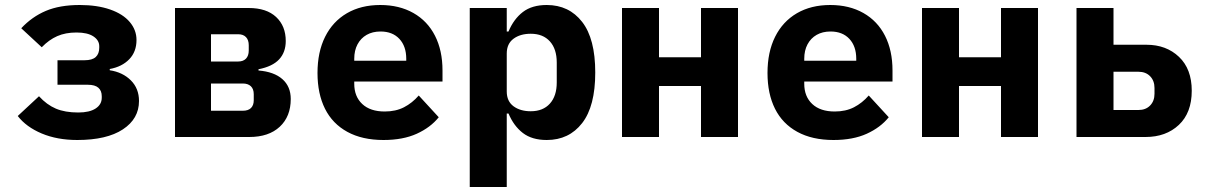

<svg xmlns="http://www.w3.org/2000/svg" viewBox="-20 -548 4840 768"><path d="M51 -84 136 -163Q167 -129 203.5 -113.5Q240 -98 293 -98Q338 -98 362.5 -114Q387 -130 387 -157V-163Q387 -185 373.5 -197Q360 -209 331 -209H210V-307H318Q349 -307 363 -320Q377 -333 377 -357V-363Q377 -387 353.5 -402.5Q330 -418 286 -418Q242 -418 209 -403.5Q176 -389 147 -359L65 -435Q108 -481 163.5 -504.5Q219 -528 299 -528Q369 -528 420.5 -510Q472 -492 499 -460Q526 -428 526 -388Q526 -341 497 -311Q468 -281 419 -272V-267Q471 -259 503.5 -226.5Q536 -194 536 -144Q536 -73 471.5 -30.5Q407 12 289 12Q209 12 147 -14Q85 -40 51 -84Z M680 -516H975Q1046 -516 1084.5 -480Q1123 -444 1123 -384Q1123 -339 1096.5 -310.5Q1070 -282 1014 -271V-266Q1076 -261 1109.5 -231.5Q1143 -202 1143 -152Q1143 -82 1099 -41Q1055 0 977 0H680ZM951 -105Q973 -105 984 -116Q995 -127 995 -147V-171Q995 -192 983.5 -203Q972 -214 951 -214H824V-105ZM933 -302Q953 -302 964 -313.5Q975 -325 975 -346V-367Q975 -388 964 -399.5Q953 -411 933 -411H824V-302Z M1250 -256Q1250 -340 1280.5 -401Q1311 -462 1367.5 -495Q1424 -528 1501 -528Q1577 -528 1633.5 -496Q1690 -464 1720 -405Q1750 -346 1750 -266V-222H1397V-213Q1397 -162 1429 -132Q1461 -102 1519 -102Q1563 -102 1596 -119Q1629 -136 1655 -166L1735 -79Q1702 -38 1647 -13Q1592 12 1514 12Q1429 12 1369.5 -20.5Q1310 -53 1280 -113Q1250 -173 1250 -256ZM1397 -313V-305H1605V-313Q1605 -363 1577.5 -392.5Q1550 -422 1502 -422Q1470 -422 1446.5 -408.5Q1423 -395 1410 -370.5Q1397 -346 1397 -313Z M1859 -516H2007V-422H2014Q2035 -472 2071.5 -500Q2108 -528 2167 -528Q2256 -528 2308.5 -460.5Q2361 -393 2361 -258Q2361 -123 2308.5 -55.5Q2256 12 2167 12Q2108 12 2071.5 -16Q2035 -44 2014 -94H2007V200H1859ZM2207 -218V-298Q2207 -352 2179.5 -382.5Q2152 -413 2103 -413Q2061 -413 2034 -393Q2007 -373 2007 -334V-182Q2007 -143 2034 -123Q2061 -103 2103 -103Q2152 -103 2179.5 -133.5Q2207 -164 2207 -218Z M2468 -516H2616V-319H2784V-516H2932V0H2784V-204H2616V0H2468Z M3050 -256Q3050 -340 3080.5 -401Q3111 -462 3167.5 -495Q3224 -528 3301 -528Q3377 -528 3433.5 -496Q3490 -464 3520 -405Q3550 -346 3550 -266V-222H3197V-213Q3197 -162 3229 -132Q3261 -102 3319 -102Q3363 -102 3396 -119Q3429 -136 3455 -166L3535 -79Q3502 -38 3447 -13Q3392 12 3314 12Q3229 12 3169.5 -20.5Q3110 -53 3080 -113Q3050 -173 3050 -256ZM3197 -313V-305H3405V-313Q3405 -363 3377.5 -392.5Q3350 -422 3302 -422Q3270 -422 3246.5 -408.5Q3223 -395 3210 -370.5Q3197 -346 3197 -313Z M3668 -516H3816V-319H3984V-516H4132V0H3984V-204H3816V0H3668Z M4286 -516H4434V-369H4566Q4645 -369 4696 -320.5Q4747 -272 4747 -185Q4747 -97 4695.5 -48.5Q4644 0 4562 0H4286ZM4534 -108Q4563 -108 4580.5 -126Q4598 -144 4598 -173V-196Q4598 -225 4580.5 -243Q4563 -261 4534 -261H4434V-108Z"/></svg>

Font: iA Writer Mono V
Style: Regular
Weight: 400
Designer: Mike Abbink, Paul van der Laan, Pieter van Rosmalen
Foundry: Bold Monday
Version: Version 2.000